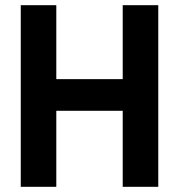

<svg xmlns="http://www.w3.org/2000/svg" viewBox="-20 -720 691 740"><path d="M60 0ZM453 -293H197V0H60V-700H197V-415H453V-700H590V0H453Z"/></svg>

Font: PT Sans
Style: Bold
Weight: 700
Version: Version 2.003W OFL; ttfautohint (v1.6)